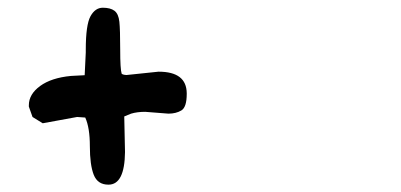

<svg xmlns="http://www.w3.org/2000/svg" viewBox="-20 -556 1060 507"><path d="M56.2 -278.3Q56.2 -307.1 85.9 -328.9Q115.7 -350.6 167.5 -355.5L203.6 -357.4L206.5 -417.5V-424.3Q206.5 -490.7 219 -513.2Q231.4 -535.6 251.5 -535.6Q271.5 -535.6 282.2 -527.6Q293 -519.5 295.2 -498.5Q297.4 -477.5 297.4 -425.3Q297.4 -373 301.3 -361.3Q304.7 -358.4 314 -357.9L398.4 -366.7H398.9Q472.7 -366.7 473.1 -309.6V-308.1Q473.1 -272.9 459 -264.4Q444.8 -255.9 424.8 -255.9L363.3 -260.7Q342.3 -260.7 326.2 -255.9L308.1 -248.5L310.1 -154.3Q309.1 -68.4 266.6 -68.4Q266.6 -68.4 266.1 -68.4Q237.8 -68.4 227.5 -94.5Q217.3 -120.6 217.3 -169.7Q217.3 -218.8 205.1 -245.6L183.6 -247.1L92.8 -230.5L65.9 -247.1L56.2 -274.4Z"/></svg>

Font: Drukaatie burti
Style: Bold
Weight: 700
Version: Version 0.14